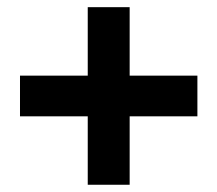

<svg xmlns="http://www.w3.org/2000/svg" viewBox="-20 -595 600 530"><path d="M35.2 -273.9V-386.2H222.2V-575.2H337.9V-386.2H524.9V-273.9H337.9V-85H222.2V-273.9Z"/></svg>

Font: TASA Explorer SemiBold
Style: Regular
Weight: 600
Designer: Weizhong Zhang
Foundry: Local Remote
Version: Version 1.000;Glyphs 3.1.2 (3151)